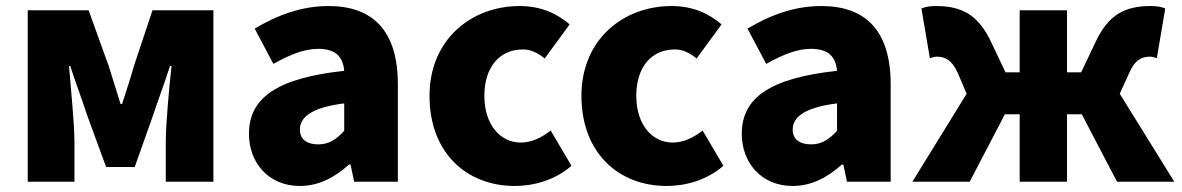

<svg xmlns="http://www.w3.org/2000/svg" viewBox="-20 -603 3923 637"><path d="M72 0H227V-132C227 -194 214 -319 209 -384H213C229 -335 253 -270 269 -221L332 -49H427L488 -221C504 -270 528 -333 544 -384H549C542 -319 530 -194 530 -132V0H688V-569H486L424 -383C411 -337 398 -298 385 -258H380C368 -298 355 -337 341 -383L274 -569H72Z M975 14C1038 14 1091 -15 1138 -57H1143L1155 0H1300V-323C1300 -501 1217 -583 1070 -583C981 -583 900 -553 825 -508L887 -391C944 -423 991 -441 1036 -441C1094 -441 1118 -414 1122 -368C900 -344 806 -279 806 -159C806 -64 870 14 975 14ZM1036 -124C999 -124 975 -140 975 -173C975 -213 1011 -246 1122 -260V-169C1096 -141 1072 -124 1036 -124Z M1688 14C1748 14 1820 -4 1876 -53L1807 -170C1778 -147 1744 -130 1708 -130C1639 -130 1587 -190 1587 -285C1587 -379 1636 -439 1715 -439C1739 -439 1761 -430 1787 -409L1870 -522C1827 -559 1773 -583 1704 -583C1545 -583 1405 -473 1405 -285C1405 -96 1528 14 1688 14Z M2192 14C2252 14 2324 -4 2380 -53L2311 -170C2282 -147 2248 -130 2212 -130C2143 -130 2091 -190 2091 -285C2091 -379 2140 -439 2219 -439C2243 -439 2265 -430 2291 -409L2374 -522C2331 -559 2277 -583 2208 -583C2049 -583 1909 -473 1909 -285C1909 -96 2032 14 2192 14Z M2610 14C2673 14 2726 -15 2773 -57H2778L2790 0H2935V-323C2935 -501 2852 -583 2705 -583C2616 -583 2535 -553 2460 -508L2522 -391C2579 -423 2626 -441 2671 -441C2729 -441 2753 -414 2757 -368C2535 -344 2441 -279 2441 -159C2441 -64 2505 14 2610 14ZM2671 -124C2634 -124 2610 -140 2610 -173C2610 -213 2646 -246 2757 -260V-169C2731 -141 2707 -124 2671 -124Z M3007 0H3197L3314 -224H3363V0H3520V-224H3569L3686 0H3876L3695 -292L3726 -360C3745 -405 3768 -415 3796 -415C3804 -415 3811 -412 3818 -410L3846 -575C3831 -581 3816 -583 3798 -583C3714 -583 3658 -556 3615 -464L3567 -363H3520V-569H3363V-363H3316L3268 -464C3225 -556 3168 -583 3085 -583C3067 -583 3052 -581 3037 -575L3065 -410C3072 -412 3079 -415 3087 -415C3115 -415 3138 -405 3158 -360L3187 -292Z"/></svg>

Font: ChiuKong Gothic MN Heavy
Style: Regular
Weight: 900
Designer: Ryoko NISHIZUKA 西塚涼子 (kana, bopomofo & ideographs); Paul D. Hunt (Latin, Greek & Cyrillic); Sandoll Communications 산돌커뮤니
Foundry: Adobe
Version: Version 1.300